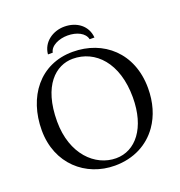

<svg xmlns="http://www.w3.org/2000/svg" viewBox="-144 -925 989 1056"><g transform="rotate(-20 351.0 -397.0)"><path d="M212 -691H240C247 -730 299 -752 348 -752C401 -752 448 -730 456 -691H484C479 -761 421 -804 348 -804C282 -804 218 -762 212 -691ZM331 -622C463 -622 570 -512 570 -310C570 -131 484 -26 370 -26C248 -26 133 -135 133 -327C133 -537 232 -622 331 -622ZM666 -329C666 -536 523 -658 344 -658C150.3 -658 37 -503.9 37 -310C37 -113 180 10 350 10C460.8 10 549.3 -37.7 604.2 -116C644 -172.7 666 -245 666 -329Z"/></g></svg>

Font: Libertinus Serif
Style: Regular
Weight: 400
Designer: Philipp H. Poll
Foundry: Khaled Hosny
Version: Version 6.2